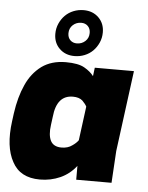

<svg xmlns="http://www.w3.org/2000/svg" viewBox="-56 -839 692 899"><g transform="rotate(5 290.0 -390.0)"><path d="M560 -530H376ZM510 -150 501 0H335V-65Q305 -26 261 -6Q216 14 165 14Q72 14 35 -56Q-4 -126 12 -246L17 -284Q28 -362 54 -419Q79 -476 126 -511Q172 -544 239 -544Q298 -544 327 -527Q355 -511 371 -490L376 -530H560ZM352 -345Q346 -357 331 -372Q315 -386 286 -386Q210 -386 200 -284L195 -246Q188 -197 202 -170Q216 -144 253 -144Q283 -144 303 -159Q321 -171 331 -185ZM276 -576Q233 -576 205.5 -603Q178 -630 178 -672Q178 -698 188 -720.5Q198 -743 214.5 -759.5Q231 -776 253.5 -785Q276 -794 301 -794Q344 -794 371.5 -767Q399 -740 399 -698Q399 -672 389 -649.5Q379 -627 362.5 -610.5Q346 -594 323.5 -585Q301 -576 276 -576ZM295 -734Q272 -734 255.5 -719Q239 -704 239 -680Q239 -660 251 -648Q263 -636 282 -636Q305 -636 321.5 -651Q338 -666 338 -690Q338 -710 326 -722Q314 -734 295 -734Z"/></g></svg>

Font: Tanohe Sans Black
Style: Italic
Weight: 900
Designer: Village Type and Design LLC & Cristiano Sobral
Foundry: Cooper Hewitt Smithsonian Design Museum
Version: Version 1.00;January 12, 2020;FontCreator 12.0.0.2547 64-bit